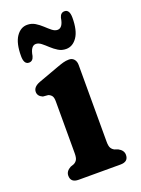

<svg xmlns="http://www.w3.org/2000/svg" viewBox="-132 -738 585 798"><g transform="rotate(-20 160.5 -339.0)"><path d="M237 -448.5V-109.5Q237 -89.5 242.2 -80.8Q247.5 -72 257 -67.5L271.5 -62.5Q294 -50.5 294 -30.5Q294 0 259 0H74Q39 0 39 -30.5Q39 -50.5 61.5 -62.5L76 -67.5Q85.5 -72 90.8 -80.8Q96 -89.5 96 -109.5V-338Q96 -356 90.5 -363.2Q85 -370.5 75.5 -374L52.5 -376Q31 -385 31 -404Q31 -426 61.5 -437.5L150.5 -470Q168 -476.5 180.5 -480Q193 -483.5 206.5 -483.5Q220.5 -483.5 228.8 -473.8Q237 -464 237 -448.5ZM211.5 -528.5Q192.6 -528.5 177.1 -538Q161.7 -547.5 148.3 -560Q135 -572.5 123 -582Q110.9 -591.5 99.3 -591.5Q76.5 -591.5 69.6 -549Q64.1 -528 46.9 -528Q24.5 -528 24.5 -565Q24.5 -621.5 43.8 -650Q63.2 -678.5 92.4 -678.5Q111.8 -678.5 127.3 -669Q142.7 -659.5 156.1 -647Q169.4 -634.5 181.2 -625Q193.1 -615.5 205.1 -615.5Q228.3 -615.5 234.8 -658Q240.4 -678.5 257.6 -678.5Q279.9 -678.5 279.9 -642Q279.9 -585.5 260.4 -557Q240.8 -528.5 211.5 -528.5Z"/></g></svg>

Font: Fraunces 9pt SuperSoft SemiBold
Style: Regular
Weight: 600
Version: Version 1.000;[0bf87f6ff]